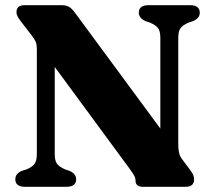

<svg xmlns="http://www.w3.org/2000/svg" viewBox="-20 -720 815 740"><path d="M273.5 -29Q273.5 -0.5 236.5 0H76Q39 -0.5 39 -29Q39 -51 64.5 -61.5L82 -67Q104.5 -76.5 113.2 -88.8Q122 -101 122 -127V-530Q122 -547 118.2 -557.2Q114.5 -567.5 100.5 -585.5L60.5 -637.5Q50.5 -650.5 47 -658Q43.5 -665.5 43.5 -673.5Q43.5 -700 75.5 -700H216.5Q234 -700 245.2 -694Q256.5 -688 268.5 -671.5L598 -224.5V-573Q598 -598.5 590 -610.5Q582 -622.5 557.5 -633L541 -638.5Q515 -650.5 515 -671Q515 -700 552 -700H712.5Q750 -700 750 -671Q750 -650 724 -638.5L707 -633Q684.5 -623.5 675.8 -611.5Q667 -599.5 667 -573V-164Q667 -145.5 670 -132Q673 -118.5 681 -107.5L712 -66Q723 -51.5 725.5 -43.8Q728 -36 728 -28Q728 0 695 0H531.5Q502.5 0 502.5 -23Q502.5 -31.5 499 -39.5Q495.5 -47.5 480 -69L191 -462V-126.5Q191 -102 198.8 -90Q206.5 -78 231 -67L248 -61.5Q273.5 -50 273.5 -29Z"/></svg>

Font: Fraunces 9pt
Style: Bold
Weight: 700
Version: Version 1.000;[b76b70a41]